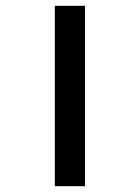

<svg xmlns="http://www.w3.org/2000/svg" viewBox="-20 -642 405 662"><path d="M169 -622H273V0H169Z"/></svg>

Font: Noto Sans ExtraCondensed SemiBold
Style: Italic
Weight: 600
Width: 2
Italic angle: -12°
Designer: Monotype Design Team
Foundry: Monotype Imaging Inc.
Version: Version 2.013; ttfautohint (v1.8.4.7-5d5b)